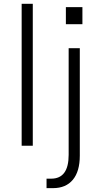

<svg xmlns="http://www.w3.org/2000/svg" viewBox="-20 -766 544 1009"><path d="M93.8 0V-746.1H152.3V0ZM326.2 -638.7V-728.5H413.1V-638.7ZM224.6 172.9H249Q340.8 172.9 340.8 47.9V-512.7H399.4V51.8Q399.4 134.8 362.8 178.7Q326.2 222.7 258.8 222.7H224.6Z"/></svg>

Font: Gothic A1 Light
Style: Regular
Weight: 300
Version: Version 2.50